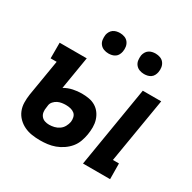

<svg xmlns="http://www.w3.org/2000/svg" viewBox="-163 -901 1076 1074"><g transform="rotate(30 375.0 -364.0)"><path d="M500 0 586 -520H705L635 -101H674L675 0ZM226 8Q199 8 173 4Q147 0 124 -11Q101 -22 83 -40Q65 -58 55.5 -81.5Q46 -105 45.5 -131.5Q45 -158 49 -185L88 -419H49V-520H224L189 -309Q215 -324 243.5 -330Q272 -336 299 -336Q323 -336 346 -332Q369 -328 388 -316.5Q407 -305 420 -287Q433 -269 439.5 -247.5Q446 -226 446 -202.5Q446 -179 442 -155Q438 -131 429.5 -107.5Q421 -84 405 -64.5Q389 -45 367 -30Q345 -15 321.5 -6.5Q298 2 274 5Q250 8 226 8ZM227 -93Q243 -93 259.5 -97Q276 -101 290.5 -111Q305 -121 313.5 -136.5Q322 -152 325 -168Q327 -183 323.5 -197.5Q320 -212 309.5 -220.5Q299 -229 284.5 -232.5Q270 -236 254 -236Q242 -236 228.5 -234Q215 -232 202.5 -226Q190 -220 180 -209Q170 -198 168 -185L166 -169Q163 -154 165 -139Q167 -124 176 -113Q185 -102 198.5 -97.5Q212 -93 227 -93ZM545 -604Q529 -604 514.5 -609.5Q500 -615 490.5 -627Q481 -639 479 -654.5Q477 -670 479 -686Q481 -697 487 -707.5Q493 -718 502.5 -724.5Q512 -731 523 -733.5Q534 -736 545 -736Q561 -736 575.5 -730.5Q590 -725 599 -713Q608 -701 610.5 -685.5Q613 -670 610 -654Q608 -643 602.5 -632.5Q597 -622 587.5 -615.5Q578 -609 567 -606.5Q556 -604 545 -604ZM315 -604Q299 -604 284.5 -609.5Q270 -615 260.5 -627Q251 -639 249 -654.5Q247 -670 249 -686Q251 -697 257 -707.5Q263 -718 272.5 -724.5Q282 -731 293 -733.5Q304 -736 315 -736Q331 -736 345.5 -730.5Q360 -725 369 -713Q378 -701 380.5 -685.5Q383 -670 380 -654Q378 -643 372.5 -632.5Q367 -622 357.5 -615.5Q348 -609 337 -606.5Q326 -604 315 -604Z"/></g></svg>

Font: Iosevka Etoile
Style: Bold Italic
Weight: 700
Italic angle: -9°
Designer: Belleve Invis
Foundry: Belleve Invis
Version: Version 28.1.0; ttfautohint (v1.8.4)